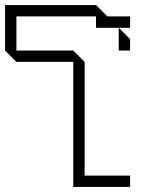

<svg xmlns="http://www.w3.org/2000/svg" viewBox="-20 -605 584 760"><path d="M450 -405V-495L495 -450V-405ZM270 135V-360H45L0 -405V-585H360L405 -540H495V-495H360V-540H45V-405H270L315 -360V90H495V135Z"/></svg>

Font: Rubik Iso
Style: Regular
Weight: 400
Designer: Hubert and Fischer, NaN
Foundry: Hubert and Fischer, NaN
Version: Version 2.200